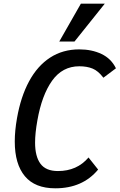

<svg xmlns="http://www.w3.org/2000/svg" viewBox="-20 -1002 648 1040"><path d="M60 -235.5Q60 -293.5 72 -361.5Q92.5 -478.5 137.8 -562Q183 -645.5 251.5 -690Q320 -734.5 409.5 -734.5Q477.5 -734.5 530 -709.5Q582.5 -684.5 608 -632L540 -581Q512 -618 481.5 -630.5Q451 -643 409.5 -643Q318 -643 262.2 -564.8Q206.5 -486.5 182.5 -350Q170 -280.5 170 -229.5Q170 -154.5 199.2 -115Q228.5 -75.5 294 -75.5Q397 -75.5 459.5 -149L511.5 -83.5Q427.5 18 279.5 18Q169.5 18 114.8 -47.5Q60 -113 60 -235.5ZM301 -777 418 -982H547.5L383.5 -777Z"/></svg>

Font: JuliaMono MediumItalic
Style: Regular
Weight: 500
Italic angle: -9°
Monospace: yes
Designer: cormullion
Foundry: corm
Version: Version 0.049; ttfautohint (v1.8.4)